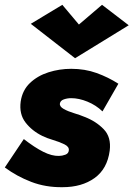

<svg xmlns="http://www.w3.org/2000/svg" viewBox="-22 -756 555 798"><path d="M306 -654 237 -736 106 -657 290 -514 513 -651 402 -736ZM77 -178 -2 -60Q48 -23 108 0Q168 23 238 22Q318 22 371 -16Q424 -54 434 -130Q441 -186 409 -219Q377 -252 330 -270Q311 -278 286 -285.5Q261 -293 243 -303Q225 -313 227 -326Q229 -338 243.5 -343Q258 -348 274 -348Q306 -348 341.5 -333.5Q377 -319 404 -293L470 -408Q428 -435 379.5 -452.5Q331 -470 274 -470Q225 -470 179.5 -455.5Q134 -441 102.5 -411Q71 -381 64 -334Q57 -282 84 -247Q111 -212 154 -191Q172 -182 199 -174Q226 -166 246 -156Q266 -146 264 -131Q263 -118 249.5 -113Q236 -108 223 -108Q194 -107 158 -125Q122 -143 77 -178Z"/></svg>

Font: Jost* 800 Heavy Italic
Style: Italic
Weight: 800
Italic angle: -10°
Version: Version 3.200; ttfautohint (v0.97) -l 8 -r 50 -G 200 -x 14 -